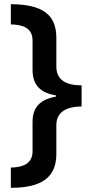

<svg xmlns="http://www.w3.org/2000/svg" viewBox="-20 -738 440 920"><path d="M32 65V162C182 162 250 110 250 0V-138C250 -203 300 -227 371 -228V-329C299 -329 250 -353 250 -419V-556C250 -666 187 -717 32 -718V-621C91 -620 136 -603 136 -544V-403C136 -330 174 -293 248 -281V-275C174 -262 136 -225 136 -154V-13C136 46 90 64 32 65Z"/></svg>

Font: Noto Sans Georgian SemiBold
Style: Regular
Weight: 600
Designer: Monotype Design Team, Akaki Razmadze
Foundry: Google LLC
Version: Version 2.005